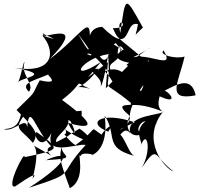

<svg xmlns="http://www.w3.org/2000/svg" viewBox="-51 -917 1048 1009"><path d="M479 -591C302 -476 371 -611 521 -633C480 -514 420 -788 420 -701C429 -854 381 -735 210 -606C432 -836 132 -690 180 -740C128 -757 321 -680 171 -731C242 -650 236 -525 25 -561C237 -522 60 -511 45 -485C65 -536 70 -590 78 -591C55 -523 134 -475 101 -435C45 -487 153 -496 232 -540C106 -574 320 -458 158 -495C108 -405 155 -456 36 -339C128 -245 157 -219 122 -166C32 -270 1 -215 160 -422C2 -360 109 -249 -31 -238C22 -220 88 -311 92 -247C103 -385 135 -233 218 -148C148 -122 312 -49 126 -152C127 -150 160 -133 121 17C99 44 199 -55 28 63C-25 75 84 -138 78 -91C267 -131 269 -131 150 -217C110 -251 156 -93 220 -219C179 -88 359 -167 399 -155C239 17 368 -17 101 70C321 -71 321 -135 190 -75C381 -88 255 -91 275 -159C261 -85 256 -92 316 72C410 22 348 -135 374 -95C370 -123 460 -103 430 -101C430 -101 524 -127 499 -309C568 -206 491 -142 654 -98C614 -118 592 -267 536 -202C568 -144 588 -269 633 -218C610 -320 807 -308 809 -334C681 -180 820 -26 860 -17C753 -95 783 -164 693 -34C750 -130 720 -244 689 -150C706 -166 644 -225 714 -280C668 -279 639 -154 778 -275C646 -132 593 -246 631 -307C639 -237 498 -205 657 -274C479 -335 398 -270 518 -225C569 -305 442 -187 496 -202C396 -259 494 -253 323 -139C380 -185 373 -100 287 -212C316 -207 274 -320 175 -322C424 -124 470 -169 367 -241C227 -158 400 -251 245 -170C225 -217 439 -283 178 -375C343 -251 383 -240 378 -335C181 -321 466 -281 310 -297C349 -231 357 -174 306 -271C429 -237 468 -250 275 -392C410 -496 321 -492 423 -450C311 -483 354 -407 467 -556C378 -552 496 -517 478 -463C478 -463 492 -469 517 -627C538 -387 452 -531 647 -368C611 -361 551 -375 632 -307C625 -359 736 -535 692 -441C654 -425 616 -598 500 -541C561 -485 518 -455 646 -469C643 -292 584 -415 802 -332C749 -370 824 -463 773 -418C916 -347 824 -462 788 -444C787 -394 946 -568 977 -416C817 -385 889 -485 919 -620C877 -605 779 -628 809 -652C878 -533 703 -664 620 -602C770 -673 790 -713 614 -577C639 -543 765 -624 725 -591C546 -741 573 -705 542 -769C651 -766 554 -851 581 -744C610 -942 604 -945 700 -772C646 -724 662 -718 674 -790C597 -811 648 -614 486 -776C348 -769 478 -539 359 -738C497 -560 387 -653 404 -631C435 -667 561 -474 584 -472C452 -627 590 -547 585 -676C565 -528 554 -732 599 -656C473 -589 733 -564 727 -598C625 -590 557 -726 417 -719C421 -697 478 -625 557 -691L640 -589L505 -453L516 -590L412 -511Z"/></svg>

Font: CISF Camouflage Kit
Style: Mdz
Weight: 400
Designer: Robert Jablonski, Jasper
Foundry: Cannot Into Space Fonts
Version: Version 1.270